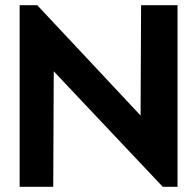

<svg xmlns="http://www.w3.org/2000/svg" viewBox="-20 -723 759 743"><path d="M610 0H667V-703H526L524 -276L124 -703H56V0H186L188 -447Z"/></svg>

Font: Bluebird
Style: Ext
Weight: 400
Designer: Jasper
Foundry: Cannot Into Space Fonts
Version: Version 0.98